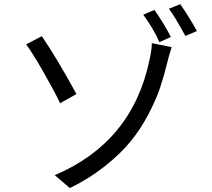

<svg xmlns="http://www.w3.org/2000/svg" viewBox="-20 -874 1040 943"><path d="M323.2 49.8 249 -13.7Q630.9 -175.8 714.8 -582Q725.6 -630.9 725.6 -662.1L823.2 -642.6Q806.6 -589.8 802.7 -571.3Q786.1 -502.9 766.6 -444.3Q747.1 -385.7 709 -313Q670.9 -240.2 622.1 -180.2Q573.2 -120.1 496.1 -58.6Q418.9 2.9 323.2 49.8ZM108.4 -656.2 185.5 -696.3Q258.8 -588.9 355.5 -412.1L275.4 -367.2Q245.1 -429.7 193.8 -519.5Q142.6 -609.4 108.4 -656.2ZM683.6 -801.8 738.3 -825.2Q784.2 -760.7 819.3 -692.4L762.7 -667Q734.4 -732.4 683.6 -801.8ZM809.6 -831.1 865.2 -853.5Q901.4 -802.7 947.3 -721.7L890.6 -697.3Q835.9 -796.9 809.6 -831.1Z"/></svg>

Font: Gen Shin Gothic Regular
Style: Regular
Weight: 400
Designer: [Source Han Sans]
Ryoko NISHIZUKA  (kana & ideographs); Paul D. Hunt (Latin, Greek & Cyrillic); Wenlong ZHANG  (bopomofo
Version: Version 1.002.20150607